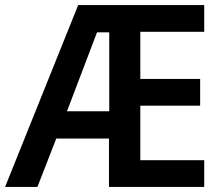

<svg xmlns="http://www.w3.org/2000/svg" viewBox="-21 -827 877 754"><path d="M781 -93H407V-283H200L126 -93H-1L286 -807H781V-702H530V-517H765V-412H530V-198H781ZM242 -390H408V-700H360Z"/></svg>

Font: Noto Sans Telugu UI SemiCondensed SemiBold
Style: Regular
Weight: 600
Width: 4
Designer: Jelle Bosma - Monotype Design Team
Foundry: Monotype Imaging Inc.
Version: Version 2.005; ttfautohint (v1.8.4.7-5d5b)